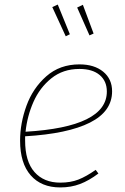

<svg xmlns="http://www.w3.org/2000/svg" viewBox="-20 -811 549 841"><path d="M90 -214V-196Q90 -104 131 -57.5Q172 -11 244 -11Q289 -11 323.5 -24.5Q358 -38 399 -67L411 -51Q370 -20 330.5 -5Q291 10 244 10Q161 10 114.5 -43Q68 -96 68 -195Q68 -271 96 -348Q124 -425 183 -477Q242 -529 328 -529Q393 -529 432 -497Q471 -465 471 -411Q471 -323 374 -274Q277 -225 90 -214ZM92 -234Q448 -255 448 -410Q448 -456 416.5 -482.5Q385 -509 328 -509Q256 -509 205 -468Q154 -427 126.5 -364.5Q99 -302 92 -234ZM286 -661 268 -652 209 -780 233 -791ZM390 -664 372 -656 318 -778 343 -790Z"/></svg>

Font: FiraGO Thin
Style: Italic
Weight: 100
Italic angle: -8°
Designer: bBox Type GmbH
Foundry: bBox Type GmbH
Version: Version 1.001